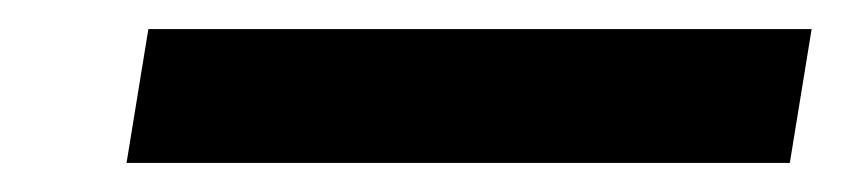

<svg xmlns="http://www.w3.org/2000/svg" viewBox="-20 -366 578 132"><path d="M67 -254H523L538 -346H82Z"/></svg>

Font: Charger Pro
Style: ExBdObl
Weight: 400
Designer: Jasper
Foundry: Cannot Into Space Fonts
Version: Version 1.09